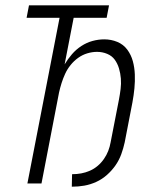

<svg xmlns="http://www.w3.org/2000/svg" viewBox="-20 -690 590 722"><path d="M252 12H250L251 -35H253Q269 -35 285.5 -38Q302 -41 318 -48Q334 -55 347.5 -66.5Q361 -78 371 -92.5Q381 -107 387 -122.5Q393 -138 396 -155L427 -314Q431 -335 433.5 -355Q436 -375 434.5 -394.5Q433 -414 427.5 -432.5Q422 -451 411.5 -465.5Q401 -480 383 -487.5Q365 -495 345 -495Q327 -495 308.5 -489.5Q290 -484 274 -472.5Q258 -461 245.5 -445.5Q233 -430 225 -412.5Q217 -395 211.5 -377.5Q206 -360 202 -342L136 0H83L204 -623H80L89 -670H390L381 -623H257L223 -448Q235 -468 250.5 -486Q266 -504 286 -517Q306 -530 328 -536Q350 -542 372 -542Q398 -542 421 -532.5Q444 -523 458.5 -503.5Q473 -484 479.5 -460Q486 -436 487 -410Q488 -384 485.5 -358Q483 -332 478 -305L449 -155Q444 -132 436 -110Q428 -88 414.5 -68.5Q401 -49 382.5 -32.5Q364 -16 342 -6Q320 4 297.5 8Q275 12 252 12Z"/></svg>

Font: Lode Dark Term
Style: Italic
Weight: 400
Italic angle: -11°
Monospace: yes
Designer: Belleve Invis
Foundry: Belleve Invis
Version: Version 29.2.0